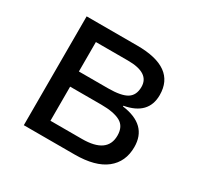

<svg xmlns="http://www.w3.org/2000/svg" viewBox="-121 -677 842 819"><g transform="rotate(30 300.0 -268.0)"><path d="M412.1 -284.2V-280.8Q541 -263.7 541 -154.8Q541 -82 489.3 -41Q437.5 0 335.9 0H85.9V-536.1H335Q523.9 -536.1 523.9 -400.9Q523.9 -304.7 412.1 -284.2ZM174.8 -460.9V-315.9H317.9Q383.3 -315.9 411.1 -333.5Q439 -351.1 439 -392.1Q439 -460.9 333 -460.9ZM174.8 -241.2V-73.2H330.1Q454.1 -73.2 454.1 -161.1Q454.1 -206.1 422.4 -223.6Q390.6 -241.2 328.1 -241.2Z"/></g></svg>

Font: Noto Mono
Style: Regular
Weight: 400
Designer: Monotype Design Team
Foundry: Monotype Imaging Inc.
Version: Version 1.00